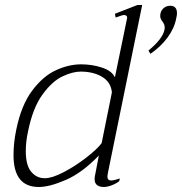

<svg xmlns="http://www.w3.org/2000/svg" viewBox="-20 -737 727 767"><path d="M34 -117Q34 -167 45 -219Q65 -317 108.5 -375Q152 -433 203.5 -456.5Q255 -480 304 -480Q348 -480 387.5 -467Q427 -454 439 -428L487 -661L488 -666Q488 -677 475 -677Q469 -677 442 -667L439 -682L529 -717H548L411 -46Q409 -36 409 -32Q409 -16 424 -16Q435 -16 459 -24L456 -13Q443 -3 425.5 3.5Q408 10 395 10Q378 10 368 2.5Q358 -5 358 -21Q358 -29 359 -33L375 -116Q309 -47 243.5 -18.5Q178 10 135 10Q34 10 34 -117ZM573 -535Q630 -582 637 -618Q638 -621 638 -626Q638 -636 634 -643Q630 -650 629 -651Q620 -662 620 -673Q620 -691 631.5 -702.5Q643 -714 660 -714Q687 -714 687 -684Q687 -676 684 -664Q677 -625 650 -588Q623 -551 581 -522ZM386 -165 427 -368Q423 -409 388 -430Q353 -451 302 -451Q270 -451 229 -431.5Q188 -412 149.5 -359Q111 -306 92 -212Q83 -172 83 -133Q83 -77 104.5 -51Q126 -25 159 -25Q188 -25 234 -49Q280 -73 323.5 -106.5Q367 -140 386 -165Z"/></svg>

Font: Taviraj ExtraLight
Style: Italic
Weight: 275
Italic angle: -12°
Designer: Katatrad Team
Foundry: CadsonDemak
Version: Version 1.001